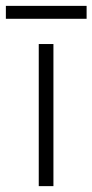

<svg xmlns="http://www.w3.org/2000/svg" viewBox="-50 -634 315 654"><path d="M132 0H82V-484H132ZM245 -570H-30V-614H245Z"/></svg>

Font: Space Grotesk Variable
Style: Regular
Weight: 400
Designer: Florian Karsten (Space Grotesk), Colophon Foundry (Space Mono)
Foundry: Florian Karsten
Version: Version 1.106